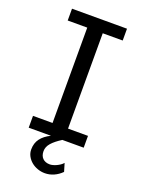

<svg xmlns="http://www.w3.org/2000/svg" viewBox="-169 -792 814 1081"><g transform="rotate(20 238.0 -251.5)"><path d="M397.9 -712.9V-642.1H278.3V-70.8H397.9V0H68.4V-70.8H185.5V-642.1H68.4V-712.9ZM270 0Q231.9 23.9 211.9 46.6Q191.9 69.3 191.9 95.2Q191.9 123 207.5 138.4Q223.1 153.8 250.5 153.8Q258.3 153.8 268.6 151.1Q278.8 148.4 289.3 143.6Q299.8 138.7 309.6 132.1Q319.3 125.5 326.2 117.2L340.8 166Q319.3 187.5 293.7 198.7Q268.1 210 240.7 210Q218.3 210 197.3 202.6Q176.3 195.3 159.9 181.9Q143.6 168.5 133.5 150.1Q123.5 131.8 123.5 109.9Q123.5 71.8 143.6 45.2Q163.6 18.6 201.7 0Z"/></g></svg>

Font: Andika Compact
Style: Regular
Weight: 400
Designer: Victor Gaultney, Annie Olsen, Julie Remington, Don Collingsworth, Eric Hays, Becca Hirsbrunner
Foundry: SIL International
Version: Version 5.000 ; LnSpcTght